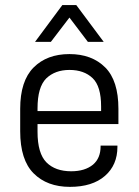

<svg xmlns="http://www.w3.org/2000/svg" viewBox="-20 -726 543 752"><path d="M278.8 -706.1 386.2 -562H324.2L252 -657.2L179.2 -562H117.2L224.1 -706.1ZM127 -210Q127 -125 162.1 -89.8Q196.8 -55.2 258.8 -55.2Q312.5 -55.2 344.2 -81.1Q374 -106.4 374 -152.8V-155.8H439.9V-150.9Q439.9 -79.6 391.1 -37.1Q341.8 5.9 253.9 5.9Q164.6 5.9 111.8 -46.9Q59.1 -99.6 59.1 -211.9V-299.8Q59.1 -409.2 111.8 -461.9Q164.1 -514.2 252 -514.2Q339.8 -514.2 392.1 -461.9Q443.8 -410.2 443.8 -299.8V-240.2H127ZM161.1 -418.9Q127 -384.8 127 -301.8V-291H376V-309.1Q376 -388.2 342.8 -419.9Q309.1 -452.1 252 -452.1Q195.8 -452.1 161.1 -418.9Z"/></svg>

Font: D-DIN-PRO
Style: Regular
Weight: 400
Designer: Charles Nix
Foundry: Datto Inc.
Version: Version 1.000;hotconv 1.0.109;makeotfexe 2.5.65596